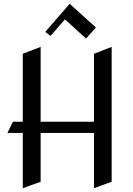

<svg xmlns="http://www.w3.org/2000/svg" viewBox="-20 -977 698 1011"><path d="M475 -694V-336H194V-730L100 -694V-336H48L19 -277H100V14L194 -20V-277H475V14L568 -20V-730ZM485 -832 433 -774 322 -875 246 -788 218 -809 347 -957Z"/></svg>

Font: Amita
Style: Regular
Weight: 400
Designer: Eduardo Rodriguez Tunni, Modular Infotech, Brian J. Bonislawsky
Foundry: Eduardo Rodriguez Tunni, Modular Infotech, Brian J. Bonislawsky
Version: Version 1.004